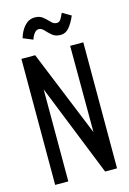

<svg xmlns="http://www.w3.org/2000/svg" viewBox="-121 -857 618 917"><g transform="rotate(-15 187.5 -399.0)"><path d="M34 0V-623H102L276 -196L275 -623H340V0H281L99 -455V0ZM277 -786 320 -761Q305 -726 287.5 -705.5Q270 -685 246 -685Q220 -685 204 -698.5Q188 -712 176 -725.5Q164 -739 150 -739Q128 -739 113 -697L65 -717Q75 -752 96 -775Q117 -798 147 -798Q171 -798 187 -784.5Q203 -771 215 -758Q227 -745 242 -745Q254 -745 261 -755Q268 -765 277 -786Z"/></g></svg>

Font: Inconsolata Condensed Medium
Style: Regular
Weight: 500
Width: 3
Monospace: yes
Designer: Raph Levien, Cyreal, Brenton Simpson
Foundry: Raph Levien, Cyreal, Google
Version: Version 3.100; ttfautohint (v1.8.4.7-5d5b)